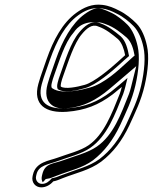

<svg xmlns="http://www.w3.org/2000/svg" viewBox="-20 -775 659 828"><path d="M518.7 -536.1 486.3 -506.8C455.5 -478.9 386.1 -420.2 345.2 -409.1C312.7 -399.7 260.1 -389.3 242.2 -401.7C241.4 -403.6 241.6 -409.7 243.5 -418C245.7 -427.5 249.3 -439.1 254.5 -453C275.1 -509.9 299.6 -589.2 333.3 -628.2C352.9 -652 377.1 -672.8 402.9 -661C436.7 -649.7 464.6 -626.4 489 -606.1C504.6 -591.6 514.7 -564.6 519.7 -536.9ZM209.7 7.2C224 4.5 233.3 0.2 250.6 -6.7C308 -29.2 366.4 -41 416.6 -78C468.5 -117.7 506.6 -168.3 538 -234.8C563.3 -290.6 588.4 -339.7 603.8 -406.5C618.4 -469.6 623.9 -533.3 613.7 -577.6C606.1 -613.7 591.5 -650.6 567.9 -674.3C549.3 -693.2 521.5 -716.2 493.7 -729.3C472 -740.6 449.5 -750.6 421.8 -753.9C376.8 -759.8 339.6 -741.7 309.8 -720.2C249.1 -676.5 210.2 -602.4 180.9 -519.3C166.3 -475.4 156.2 -451.6 145.3 -412.8C120.9 -323.1 177 -286.2 268.9 -293C347.4 -299.2 404.8 -322 466.2 -368.2C480.4 -379.3 493 -389.7 505.4 -400.3C503.2 -391.4 499.7 -379.5 496.9 -371.6C461.8 -283.4 427.8 -194.4 362.7 -149.1C326.7 -124.1 272.2 -111.3 226.7 -94.4C192.9 -81.8 134.8 -77.1 122.2 -22.5L120.6 -15.5C114.5 10.7 132 33 157.9 33C178.3 33 196.7 22.1 209.7 7.2ZM536.5 -533.3C530.6 -566.1 522 -598.4 500.7 -618.2C475.9 -638.8 446.8 -663 411.2 -675.1C374.4 -691 341.6 -659.4 322.3 -636.1C284.2 -591.9 260.3 -510.9 240.1 -455C234.8 -440.9 230.9 -428.5 228.5 -418C225.8 -406.3 225.5 -399 228.9 -390.7C255.9 -371.9 310.9 -384.6 346.1 -394.8C394.6 -407.8 464.2 -468.8 495.3 -496.9C508.9 -509.2 522.3 -521.8 536.5 -533.3ZM161.3 18C143.9 18 131.5 2.2 135.6 -15.5L137.2 -22.5C146.6 -63.3 187.5 -64.9 229.1 -80.5C276.2 -98 330.8 -110.6 369.6 -137.6C442.4 -188.1 476.3 -281.7 511.2 -369.4C514.6 -379 517.9 -390.4 520.3 -400L529.9 -438.9L496.8 -410.6C484.6 -400.1 472.1 -389.8 458.5 -379.2C400.1 -335.2 346.9 -313.9 271.2 -308C185.6 -301.6 138.5 -332.9 160.1 -412.2C170.7 -449.6 180.7 -473.4 195.5 -517.7C224.3 -599.4 262.1 -669.3 317.1 -708.8C344.6 -728.8 376.5 -744.3 416.6 -739C442.2 -736 462.6 -727 484.4 -715.6C510.8 -703.2 537.6 -681.1 555.7 -662.7C577.1 -641.2 591.3 -606.4 598.6 -571.4C608.1 -530.1 603.1 -468.3 588.8 -406.5C573.9 -341.9 549.6 -294.3 524.2 -238.2C493.9 -174 457.6 -126.2 409.1 -89.1C363.7 -55.7 307.5 -43.8 247.8 -20.5C226.4 -11.9 220.8 -9.5 203.6 -6.3C192.2 6.9 179.6 18 161.3 18ZM555.3 -531.1 523.2 -502.1C492.3 -474.2 430.9 -414.9 367.5 -397.4C345.6 -391.1 248.5 -364.5 206.4 -393.8L203.4 -395.9C200.9 -402.1 200.9 -406.9 203.5 -418C205.8 -427.9 209.5 -439.8 214.7 -453.8C235.2 -510.5 258.9 -589.7 295.1 -631.6C304.6 -643.1 326.3 -685.8 403.3 -678.9C416.9 -677.7 424.9 -675.2 433 -671.9C474.5 -657.5 501.5 -633.5 526.2 -613C546.7 -594 555 -565.5 560.5 -535.3C558.8 -533.9 556.6 -532.2 555.3 -531.1ZM177.3 -2.9 194.3 -6.1C197.3 -6.7 203 -8.7 222.6 -16.5C287 -41.7 334.8 -50 381 -83.7C429.7 -121.1 467.5 -170.6 498.5 -236.1C523.8 -292 548.6 -340.5 563.8 -406.5C578.3 -469 583.6 -532.2 573.7 -575.1C566.2 -610.6 551.3 -646.7 530.1 -668.1C512.2 -686.2 484.4 -708.6 461.4 -719.3C439.3 -729.7 420.6 -737.9 406.2 -739.7C398.2 -740.7 377.9 -737.9 345.2 -714.2C289.7 -674.3 249.8 -601.1 220.8 -518.7C206.1 -474.7 196 -450.9 185.2 -412.6C162.4 -328.6 215.6 -307.4 250.9 -307.2C254.9 -307.2 258.9 -307.3 264.2 -307.7C322.4 -312.4 370.6 -328.8 430.4 -373.8C444 -384.4 456.6 -394.8 468.8 -405.3L567.5 -489.6L545.3 -400.2C543 -391 539.7 -379.4 536.6 -370.8C501.4 -282.3 470 -193.1 397.7 -142.9C357.9 -115.3 300.1 -101.5 253.8 -84.2C208.4 -67.3 173.7 -72.4 162.2 -22.5L160.6 -15.5C158.2 -5.2 159.9 3.8 164.3 11C168.7 7.1 173.3 1.8 177.3 -2.9Z"/></svg>

Font: HoneyBee
Style: BlurIt
Weight: 700
Foundry: Cannot Into Space Fonts
Version: Version 0.89